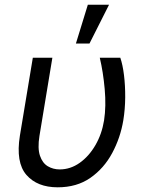

<svg xmlns="http://www.w3.org/2000/svg" viewBox="-20 -793 624 823"><path d="M120.7 -545.5H204.5L149.1 -210.2Q140.6 -157 151.3 -125.5Q161.9 -94.1 184.8 -80.4Q207.7 -66.8 235.8 -66.8Q281.6 -66.8 321.4 -94.8Q361.2 -122.9 388.8 -170.5Q416.5 -218 426.1 -277Q435.4 -337.7 428.8 -411.2Q422.2 -484.7 407.7 -545.5H495.7Q506 -515.6 511.5 -470.9Q517 -426.1 516.7 -375.4Q516.3 -324.6 508.5 -277Q496.1 -202.4 460.9 -136.9Q425.8 -71.4 367.5 -30.7Q309.3 9.9 227.3 9.9Q139.6 9.9 93.2 -43.3Q46.9 -96.6 65.3 -211.6ZM305.4 -606.5 356.5 -772.7H447.4L363.6 -606.5Z"/></svg>

Font: Inter UI
Style: Italic
Weight: 400
Italic angle: -9.39999°
Designer: Rasmus Andersson
Foundry: rsms
Version: 3.2;8d6f07862